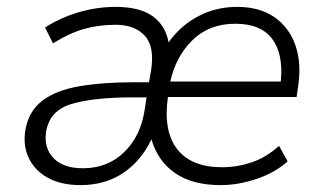

<svg xmlns="http://www.w3.org/2000/svg" viewBox="-20 -530 934 558"><path d="M214 8Q158 8 119.5 -13Q81 -34 63.5 -71Q46 -108 54 -154Q64 -208 104 -238Q144 -268 211.5 -279.5Q279 -291 371 -291H413L419 -325Q430 -395 400.5 -426.5Q371 -458 316 -458Q266 -458 223 -445.5Q180 -433 134 -404L111 -450Q154 -478 207.5 -494Q261 -510 316 -510Q386 -510 423.5 -483Q461 -456 470 -407Q505 -456 556.5 -483Q608 -510 669 -510Q734 -510 777 -480.5Q820 -451 838.5 -398.5Q857 -346 846 -276L842 -248H468Q454 -149 495 -96.5Q536 -44 625 -44Q669 -44 711 -58Q753 -72 791 -106L816 -61Q779 -28 725.5 -10Q672 8 621 8Q540 8 489.5 -26.5Q439 -61 420 -125Q390 -62 337.5 -27Q285 8 214 8ZM664 -461Q588 -461 539.5 -413.5Q491 -366 475 -293H796Q804 -373 771 -417Q738 -461 664 -461ZM221 -41Q292 -41 340 -87Q388 -133 400 -208L406 -247H365Q253 -247 188.5 -228Q124 -209 114 -147Q107 -100 135.5 -70.5Q164 -41 221 -41Z"/></svg>

Font: Mulish Light
Style: Italic
Weight: 300
Italic angle: -9°
Designer: Vernon Adams
Foundry: Vernon Adams
Version: Version 3.603; ttfautohint (v1.8.3)